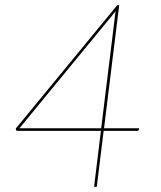

<svg xmlns="http://www.w3.org/2000/svg" viewBox="-20 -721 620 741"><path d="M381.5 -226H517L516.5 -222Q515.5 -216 508.5 -216H380L353.5 0H343L369.5 -216H49.5Q44.5 -216 43.2 -217.2Q42 -218.5 41.5 -221L41 -225L432.5 -701H440ZM424 -661Q424.5 -669 427 -678.5L55 -226H370.5Z"/></svg>

Font: Lato Hairline
Style: Italic
Weight: 100
Italic angle: -7°
Designer: Lukasz Dziedzic
Foundry: tyPoland Lukasz Dziedzic
Version: Version 2.007; 2014-02-27